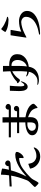

<svg xmlns="http://www.w3.org/2000/svg" viewBox="1567 -2376 866 4040"><g transform="rotate(-90 2000.0 -356.0)"><path d="M918 -74Q918 -61 907 -41Q896 -21 888 -11Q855 27 814.5 42Q774 57 724 57Q663 57 608 29Q553 1 516.5 -47.5Q480 -96 472 -157L572 -194Q577 -163 588 -129Q599 -95 621 -72Q643 -50 672.5 -36.5Q702 -23 733 -23Q766 -23 796.5 -29.5Q827 -36 857 -50Q861 -52 873 -59Q885 -66 896.5 -72.5Q908 -79 910 -79Q912 -79 915 -77.5Q918 -76 918 -74ZM824 -436Q824 -417 812.5 -392.5Q801 -368 782.5 -345Q764 -322 742.5 -307Q721 -292 702 -292Q696 -292 695 -295.5Q694 -299 694 -304Q694 -322 695 -340.5Q696 -359 696 -377Q696 -380 693 -383Q690 -386 688 -386Q659 -386 622 -377Q585 -368 558 -357Q516 -339 467.5 -304.5Q419 -270 373.5 -230.5Q328 -191 295 -157Q286 -147 276.5 -137.5Q267 -128 259 -117Q239 -89 222 -53.5Q205 -18 185 8Q181 13 177.5 17Q174 21 166 21Q160 21 157 19Q153 17 141.5 7Q130 -3 117 -15.5Q104 -28 94.5 -39Q85 -50 85 -53Q85 -61 102 -79.5Q119 -98 143 -121Q167 -144 187.5 -165Q208 -186 214 -197Q222 -209 228 -225Q234 -241 239 -255Q267 -327 289.5 -403Q312 -479 324 -555L97 -543L96 -587L331 -598Q337 -638 340.5 -678Q344 -718 344 -758Q344 -763 345 -766Q346 -769 353 -769Q360 -769 383 -765Q406 -761 429 -756.5Q452 -752 459 -749Q464 -748 468.5 -746.5Q473 -745 473 -738Q473 -722 468.5 -696Q464 -670 458 -644Q452 -618 448 -602L526 -608Q524 -616 524 -621Q524 -642 543 -661.5Q562 -681 583 -681Q606 -681 625 -664Q644 -647 644 -623Q644 -595 624.5 -582.5Q605 -570 580 -568L435 -559Q413 -474 380 -392.5Q347 -311 306 -233Q352 -275 406 -317Q460 -359 519 -393Q578 -427 641.5 -447.5Q705 -468 769 -468Q783 -468 803.5 -461Q824 -454 824 -436Z M1445 -213H1394Q1369 -213 1339.5 -202Q1310 -191 1289 -170.5Q1268 -150 1268 -121Q1268 -84 1293 -59.5Q1318 -35 1355 -35Q1393 -35 1412 -50Q1431 -65 1438 -91Q1445 -117 1445 -151ZM1836 -84Q1836 -76 1833 -71Q1830 -66 1822 -58Q1809 -45 1794.5 -29.5Q1780 -14 1764 -2Q1757 2 1751.5 -2.5Q1746 -7 1746 -9Q1745 -30 1737 -50.5Q1729 -71 1720 -86.5Q1711 -102 1706 -108Q1689 -130 1660.5 -148Q1632 -166 1603 -179Q1574 -192 1554 -198Q1554 -186 1554.5 -173.5Q1555 -161 1555 -150Q1555 -62 1509 -22Q1463 18 1377 18Q1348 18 1313 11.5Q1278 5 1246.5 -9.5Q1215 -24 1194.5 -48.5Q1174 -73 1174 -110Q1174 -149 1197.5 -175.5Q1221 -202 1257.5 -218.5Q1294 -235 1332.5 -243.5Q1371 -252 1401 -254Q1412 -255 1423.5 -255Q1435 -255 1445 -256V-386H1219V-430H1445V-560H1131V-604H1443L1442 -736H1553V-604H1715Q1713 -610 1713 -616Q1713 -639 1730 -655.5Q1747 -672 1769 -672Q1792 -672 1813 -656Q1834 -640 1834 -616Q1834 -593 1813.5 -576.5Q1793 -560 1770 -560H1553V-430H1681Q1679 -436 1679 -440Q1679 -463 1696 -479.5Q1713 -496 1736 -496Q1759 -496 1775.5 -481Q1792 -466 1792 -442Q1792 -420 1772.5 -403Q1753 -386 1732 -386H1553V-254Q1595 -248 1644 -234Q1693 -220 1738 -197Q1783 -174 1811 -139Q1820 -128 1828 -114.5Q1836 -101 1836 -84Z M2758 -420Q2758 -476 2729.5 -511.5Q2701 -547 2642 -547Q2636 -547 2633 -546Q2633 -465 2632.5 -384Q2632 -303 2623 -223Q2688 -244 2723 -298.5Q2758 -353 2758 -420ZM2307 -341Q2305 -316 2290 -284.5Q2275 -253 2251 -230Q2227 -207 2197 -207Q2160 -207 2139 -234.5Q2118 -262 2112 -295Q2108 -318 2106 -341.5Q2104 -365 2104 -389Q2104 -485 2110 -581L2216 -582Q2212 -531 2207.5 -480.5Q2203 -430 2203 -379Q2203 -372 2203 -355.5Q2203 -339 2205.5 -321Q2208 -303 2213.5 -290Q2219 -277 2229 -277Q2243 -277 2256 -290Q2269 -303 2280 -319.5Q2291 -336 2296 -346Q2298 -348 2299 -349.5Q2300 -351 2303 -351Q2308 -351 2308 -344ZM2880 -424Q2880 -369 2857.5 -326.5Q2835 -284 2797 -254Q2759 -224 2712 -206.5Q2665 -189 2616 -184Q2604 -113 2570 -67Q2536 -21 2468 7Q2441 18 2407.5 24Q2374 30 2345 30Q2326 30 2299 27Q2272 24 2255 17Q2252 16 2243.5 11.5Q2235 7 2235 3Q2235 -5 2241 -5Q2243 -5 2244.5 -4.5Q2246 -4 2247 -4Q2263 -2 2279.5 -1Q2296 0 2312 0Q2364 0 2405.5 -25.5Q2447 -51 2474.5 -92.5Q2502 -134 2510 -182Q2495 -184 2474.5 -189.5Q2454 -195 2437 -205.5Q2420 -216 2413 -232Q2413 -233 2412.5 -234.5Q2412 -236 2412 -237Q2412 -241 2417 -241Q2418 -241 2418.5 -241Q2419 -241 2420 -241Q2440 -228 2465 -222.5Q2490 -217 2514 -217Q2520 -269 2521 -322.5Q2522 -376 2522 -428Q2522 -454 2521.5 -479.5Q2521 -505 2520 -531Q2484 -515 2450 -487.5Q2416 -460 2390 -431Q2380 -418 2370.5 -404.5Q2361 -391 2350 -379Q2341 -370 2330 -370Q2320 -370 2306 -378.5Q2292 -387 2281.5 -399Q2271 -411 2271 -421Q2271 -423 2271.5 -426Q2272 -429 2274 -430Q2277 -429 2280 -428.5Q2283 -428 2286 -428Q2295 -428 2303 -434.5Q2311 -441 2316 -447Q2342 -472 2377 -496Q2412 -520 2449.5 -539.5Q2487 -559 2521 -570Q2520 -609 2518 -648.5Q2516 -688 2514 -727L2633 -726V-594Q2641 -595 2648 -595Q2655 -595 2662 -595Q2718 -595 2768 -579Q2818 -563 2849 -526Q2880 -489 2880 -424Z M3790 -224Q3790 -158 3757.5 -110.5Q3725 -63 3672 -31Q3619 1 3555.5 19.5Q3492 38 3429.5 46Q3367 54 3316 54Q3312 54 3301 51.5Q3290 49 3290 42Q3290 38 3296 34Q3303 32 3310 30.5Q3317 29 3324 28Q3350 23 3376.5 16.5Q3403 10 3428 3Q3470 -10 3512.5 -31Q3555 -52 3589.5 -82Q3624 -112 3645 -152Q3666 -192 3666 -241Q3666 -289 3631 -315.5Q3596 -342 3551 -342Q3528 -342 3498 -336Q3468 -330 3438.5 -321.5Q3409 -313 3387 -305Q3352 -292 3318 -274.5Q3284 -257 3250 -240Q3247 -239 3243 -236.5Q3239 -234 3235 -234Q3229 -234 3229 -239Q3229 -245 3230 -251.5Q3231 -258 3232 -264L3243 -336Q3251 -394 3260 -451Q3269 -508 3278 -566L3373 -567Q3377 -567 3384 -566Q3391 -565 3391 -558Q3391 -557 3390.5 -556Q3390 -555 3390 -554L3353 -341Q3406 -366 3464 -377.5Q3522 -389 3580 -389Q3615 -389 3652 -378.5Q3689 -368 3720.5 -347Q3752 -326 3771 -295Q3790 -264 3790 -224ZM3667 -631Q3667 -624 3653 -619Q3639 -614 3622.5 -612Q3606 -610 3600 -610Q3561 -610 3516.5 -616Q3472 -622 3429.5 -635Q3387 -648 3354 -670Q3350 -672 3350 -674Q3348 -675 3348 -679Q3348 -683 3356 -696Q3364 -709 3375 -724.5Q3386 -740 3395 -751.5Q3404 -763 3407 -763Q3414 -763 3420 -758Q3426 -753 3430 -749Q3466 -721 3505 -700Q3544 -679 3586 -662Q3603 -655 3621 -651Q3639 -647 3656 -642Q3661 -641 3664 -639Q3667 -637 3667 -631Z"/></g></svg>

Font: Kaisei Opti
Style: Bold
Weight: 700
Designer: Font-Kai, 金井和夫
Foundry: KAZUO KANAI
Version: Version 5.003